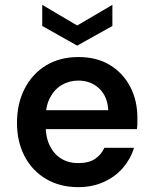

<svg xmlns="http://www.w3.org/2000/svg" viewBox="-20 -759 631 791"><path d="M302 12Q228 12 171 -21Q114 -54 82 -114Q50 -174 50 -253Q50 -333 82 -394.5Q114 -456 170.5 -490Q227 -524 303 -524Q379 -524 433 -491Q487 -458 516.5 -401.5Q546 -345 546 -274Q546 -264 546 -252.5Q546 -241 544 -227H137V-305H426Q423 -362 388.5 -394.5Q354 -427 303 -427Q266 -427 235.5 -409.5Q205 -392 186.5 -357.5Q168 -323 168 -271V-242Q168 -193 185.5 -158Q203 -123 233 -105Q263 -87 301 -87Q345 -87 371 -104Q397 -121 410 -150H532Q518 -104 486.5 -67.5Q455 -31 408 -9.5Q361 12 302 12ZM298 -571 154 -652V-739L298 -654L443 -739V-652Z"/></svg>

Font: DM Sans 12pt SemiBold
Style: Regular
Weight: 600
Version: Version 4.004;gftools[0.9.30]